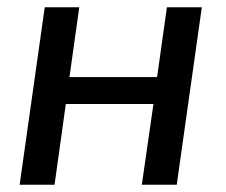

<svg xmlns="http://www.w3.org/2000/svg" viewBox="-20 -508 622 528"><path d="M535 -488 466 0H370L402 -222H161L130 0H34L103 -488H198L171 -296H412L439 -488Z"/></svg>

Font: Exo 2.0 Medium
Style: Italic
Weight: 500
Italic angle: -8°
Designer: Natanael Gama
Version: Version 1.001;PS 001.001;hotconv 1.0.70;makeotf.lib2.5.58329